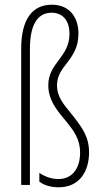

<svg xmlns="http://www.w3.org/2000/svg" viewBox="-20 -785 432 815"><path d="M313 -642C313 -713 274 -765 200 -765C113 -765 70 -697 70 -579V0H107V-577C107 -671 134 -731 199 -731C250 -731 275 -693 275 -642C275 -541 185 -519 185 -423C185 -367 213 -326 255 -277C293 -231 320 -195 320 -137C320 -72 288 -25 228 -25C200 -25 173 -34 147 -51V-14C169 3 200 10 229 10C317 10 358 -57 358 -138C358 -202 332 -240 286 -298C251 -342 222 -371 222 -424C222 -507 313 -530 313 -642Z"/></svg>

Font: Noto Sans Lao UI ExtCond ExtLt
Style: Regular
Weight: 200
Width: 2
Designer: Monotype Design Team
Foundry: Monotype Imaging Inc.
Version: Version 2.000